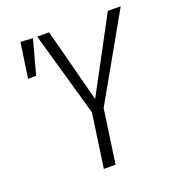

<svg xmlns="http://www.w3.org/2000/svg" viewBox="-126 -791 823 894"><g transform="rotate(-20 285.0 -344.5)"><path d="M74.2 -689 134.8 -685.1 88.9 -515.1H48.8ZM569.8 -685.1 333 -267.1 294.9 0H236.8L274.9 -267.1L155.8 -685.1H214.8L310.1 -319.8L505.9 -685.1Z"/></g></svg>

Font: Fira Sans Compressed Light
Style: Italic
Weight: 300
Width: 3
Italic angle: -8°
Designer: Carrois Corporate & Edenspiekermann AG
Foundry: Carrois Corporate GbR & Edenspiekermann AG
Version: Version 4.203;PS 004.203;hotconv 1.0.88;makeotf.lib2.5.64775